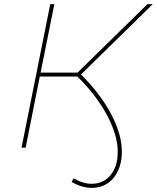

<svg xmlns="http://www.w3.org/2000/svg" viewBox="-20 -720 765 936"><path d="M427 196Q380 196 329 167L339 149Q363 163 384 169.5Q405 176 427 176Q484 176 519 133.5Q554 91 554 20Q554 -21 540.5 -66Q527 -111 502 -158Q477 -205 440.5 -253Q404 -301 357 -347H174L105 0H85L225 -700H245L178 -366H358L699 -700H725L375 -357Q470 -262 522 -163.5Q574 -65 574 20Q574 59 563.5 91.5Q553 124 533.5 147.5Q514 171 487 183.5Q460 196 427 196Z"/></svg>

Font: Argentum Sans Thin
Style: Italic
Weight: 100
Italic angle: -11°
Designer: Julieta Ulanovsky (font), Cristiano Sobral (main changes and remaster)
Foundry: Julieta Ulanovsky (font), Cristiano Sobral (main changes and remaster)
Version: Version 2.007;June 15, 2022;FontCreator 14.0.0.2814 64-bit; 